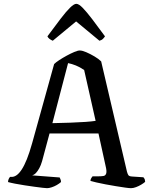

<svg xmlns="http://www.w3.org/2000/svg" viewBox="-20 -984 796 1004"><path d="M226 0Q221 0 203 -2Q185 -4 160 -7.5Q135 -11 108.5 -15Q82 -19 59 -23.5Q36 -28 22 -32Q22 -40 25.5 -48Q29 -56 33 -59H42Q54 -59 67 -68Q80 -77 93.5 -97.5Q107 -118 120.5 -151.5Q134 -185 148 -235L263 -649Q272 -658 289.5 -669.5Q307 -681 328 -692.5Q349 -704 368 -712Q387 -720 397 -720Q410 -720 431 -711Q452 -702 474 -689Q496 -676 509 -663L644 -86Q647 -75 651 -68.5Q655 -62 670 -61L730 -57Q732 -53 735 -50Q738 -47 739 -33Q731 -26 718.5 -18.5Q706 -11 691.5 -5.5Q677 0 665 0Q656 0 634.5 -3Q613 -6 586 -10.5Q559 -15 532 -20Q505 -25 484 -30Q463 -35 453 -38Q453 -46 457.5 -53Q462 -60 464 -62H495Q512 -62 522 -64Q532 -66 535.5 -77.5Q539 -89 532 -117L495 -286H239L200 -141Q194 -120 185.5 -104.5Q177 -89 168 -79.5Q159 -70 148 -67L292 -56Q293 -53 296 -47Q299 -41 299 -32Q290 -24 277 -16.5Q264 -9 250 -4.5Q236 0 226 0ZM254 -340Q303 -341 347.5 -342.5Q392 -344 426.5 -346.5Q461 -349 480 -352L420 -618Q398 -633 377 -641.5Q356 -650 336 -654ZM256 -771Q246 -775 238.5 -781Q231 -787 228 -794Q268 -848 297 -886Q326 -924 346.5 -944Q367 -964 379 -964Q392 -964 412.5 -943Q433 -922 462 -884Q491 -846 529 -794Q526 -789 519 -781.5Q512 -774 500 -771L378 -872Z"/></svg>

Font: Texturina Medium 12pt
Style: Regular
Weight: 400
Version: Version 1.002